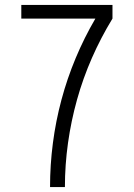

<svg xmlns="http://www.w3.org/2000/svg" viewBox="-20 -755 540 775"><path d="M182 0Q182 -89 193.5 -177.5Q205 -266 228 -352Q251 -438 285.5 -520.5Q320 -603 365 -680H66V-735H434V-680Q387 -603 351 -521Q315 -439 291 -353Q267 -267 254.5 -178Q242 -89 242 0Z"/></svg>

Font: Iosevka SS18 Light
Style: Regular
Weight: 300
Monospace: yes
Designer: Belleve Invis
Foundry: Belleve Invis
Version: Version 25.1.1; ttfautohint (v1.8.4)